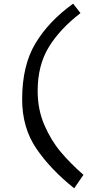

<svg xmlns="http://www.w3.org/2000/svg" viewBox="-20 -800 522 1040"><path d="M184 -308Q184 -445 243.5 -543.5Q303 -642 416 -729L376 -780Q245 -686 172.5 -566Q100 -446 100 -262Q100 -108 177 5Q254 118 382 220L432 147Q361 85 308.5 22.5Q256 -40 220 -123.5Q184 -207 184 -308Z"/></svg>

Font: TMT Limkin
Style: Regular
Weight: 400
Designer: Gabriel Drozdov
Version: Version 1.000;Glyphs 3.1.2 (3151)